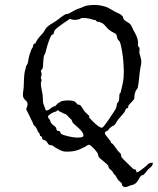

<svg xmlns="http://www.w3.org/2000/svg" viewBox="-20 -594 641 780"><path d="M598 67C582 67 579 77 568 85C562 90 542 106 536 106C533 106 534 99 532 96C530 93 523 95 521 92C507 78 480 53 474 45C471 41 473 34 470 30C468 27 461 22 459 19C453 10 447 2 441 -6C437 -12 430 -12 430 -17C430 -21 425 -25 423 -28C413 -41 406 -48 406 -53C406 -57 410 -61 419 -64C426 -78 439 -82 445 -86C450 -91 455 -103 463 -112C470 -121 478 -128 485 -138C488 -141 489 -148 492 -152C493 -154 498 -154 500 -156C502 -159 500 -163 503 -167C510 -175 521 -185 525 -192C527 -198 525 -209 529 -218C531 -228 538 -232 540 -239C545 -263 546 -296 550 -316C552 -327 554 -333 554 -342C554 -358 546 -376 546 -380C546 -385 547 -390 547 -395C547 -405 544 -401 543 -403C541 -408 540 -412 540 -415C540 -417 541 -419 541 -421C540 -441 529 -459 525 -466C519 -476 515 -489 510 -495C505 -501 494 -505 485 -513C480 -517 481 -523 478 -528C468 -539 461 -539 448 -546C436 -553 428 -558 416 -564C401 -570 382 -574 362 -574C352 -574 342 -573 332 -571C324 -570 310 -562 306 -561C286 -556 271 -544 259 -539C253 -536 249 -538 244 -535C232 -528 219 -517 208 -509C193 -500 178 -491 171 -484C163 -476 159 -464 153 -458C141 -445 130 -434 124 -418C123 -417 117 -416 117 -415C113 -409 116 -403 109 -396C103 -383 96 -360 95 -349C93 -334 91 -334 87 -327C84 -322 86 -319 83 -312C76 -290 78 -265 76 -236C75 -227 73 -217 73 -209C73 -186 92 -188 92 -170C92 -163 87 -156 87 -150V-148C88 -148 104 -114 109 -104C112 -100 114 -91 117 -86C119 -83 125 -79 127 -75C131 -69 132 -62 135 -58C136 -56 142 -50 142 -49C142 -48 142 -45 142 -44C142 -41 147 -42 149 -39C152 -36 150 -31 153 -28C155 -26 162 -25 167 -21C172 -17 175 -9 179 -6C183 -3 188 -5 193 -3C196 -1 201 3 204 5C234 22 237 22 254 22C295 22 312 8 328 1C330 0 336 -6 342 -6C349 -6 372 21 375 26C379 32 379 41 382 45C389 53 412 69 419 78C421 81 420 85 423 89C427 95 433 97 437 103C439 105 439 108 441 110C443 114 446 115 448 118C453 124 455 130 459 136C464 142 470 146 474 150C476 154 475 159 478 161C481 165 485 166 489 166C498 166 508 159 514 158C544 154 544 119 558 118C567 117 576 100 580 96C588 87 601 83 601 67ZM481 -345C482 -332 483 -316 483 -302C483 -265 478 -254 470 -218C469 -215 466 -215 466 -214C464 -206 465 -193 463 -185C462 -181 457 -176 456 -174C453 -164 454 -157 448 -148C439 -135 402 -75 394 -75C381 -75 353 -104 343 -116C342 -116 342 -116 342 -117C342 -119 343 -121 343 -122C343 -124 329 -135 324 -141C317 -150 312 -161 306 -167C303 -169 298 -168 295 -170C287 -177 288 -186 256 -186C246 -186 234 -185 226 -181C224 -181 226 -179 222 -178C212 -175 212 -169 204 -163C201 -161 196 -162 193 -159C190 -157 177 -145 169 -145C164 -145 164 -154 157 -170C153 -178 155 -192 153 -210C152 -219 146 -240 146 -254C146 -262 149 -264 149 -269C149 -271 146 -274 146 -279C146 -282 149 -287 149 -294C149 -298 146 -306 146 -305C146 -309 152 -313 153 -316C157 -330 154 -355 160 -371C162 -374 163 -375 164 -378C168 -391 174 -424 189 -451C190 -453 196 -454 197 -455C199 -459 199 -468 204 -473C217 -488 265 -517 263 -517C268 -517 276 -513 284 -513C292 -513 303 -517 306 -517C306 -521 315 -521 320 -521C334 -521 350 -517 361 -513C362 -513 364 -513 366 -513C369 -513 374 -505 376 -505C378 -505 380 -506 381 -506C382 -506 391 -502 397 -499C406 -493 413 -481 423 -473C435 -463 447 -460 452 -455C454 -453 455 -441 459 -433C460 -431 465 -428 466 -425C472 -416 480 -364 481 -345ZM317 -39C315 -36 305 -35 293 -35C277 -35 239 -43 229 -50C226 -52 225 -59 222 -61C219 -63 214 -62 211 -64C209 -67 209 -73 208 -75C203 -82 193 -86 186 -97C184 -101 185 -104 182 -108C180 -111 175 -115 175 -120C175 -126 193 -138 208 -141C209 -142 212 -146 216 -146C220 -146 218 -142 222 -141C229 -140 240 -130 248 -130C248 -129 265 -113 270 -108C273 -104 273 -98 277 -94C282 -87 319 -62 319 -45C319 -43 318 -41 317 -39Z"/></svg>

Font: Jim Nightshade
Style: Regular
Weight: 400
Designer: Astigmatic (AOETI)
Foundry: Astigmatic (AOETI)
Version: Version 1.000